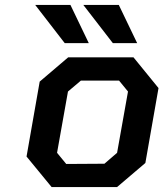

<svg xmlns="http://www.w3.org/2000/svg" viewBox="-20 -754 659 774"><path d="M241 -580 122 -734H264L338 -580ZM435 -580 316 -734H459L533 -580ZM452 0H188L87 -123L140 -425L255 -523H518L619 -399L566 -97ZM247 -93 401 -94 452 -138 496 -385 460 -429H306L254 -385L210 -138Z"/></svg>

Font: Tomorrow Medium
Style: Italic
Weight: 500
Italic angle: -10°
Designer: Tony de Marco, Monica Rizzolli
Foundry: Just in Type
Version: Version 2.002